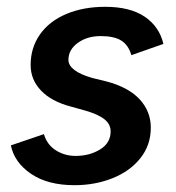

<svg xmlns="http://www.w3.org/2000/svg" viewBox="-20 -532 516 564"><path d="M12 -105 109 -138Q118 -107 144 -90.5Q170 -74 202 -74Q243 -74 274 -93Q305 -112 305 -146Q305 -167 287 -181.5Q269 -196 231 -207L188 -219Q131 -234 100.5 -266Q70 -298 70 -341Q70 -392 97.5 -431Q125 -470 175 -491Q225 -512 289 -512Q362 -512 405 -483Q448 -454 460 -403L366 -370Q357 -400 336 -413Q315 -426 276 -426Q236 -426 208.5 -406Q181 -386 181 -356Q181 -340 198.5 -326.5Q216 -313 251 -303L292 -293Q357 -276 390 -240.5Q423 -205 423 -157Q423 -106 392.5 -67.5Q362 -29 310.5 -8.5Q259 12 199 12Q120 12 71 -21.5Q22 -55 12 -105Z"/></svg>

Font: Oak Sans Semibold
Style: Italic
Weight: 600
Italic angle: -9.49998°
Foundry: Erik Kennedy, Walven
Version: Version 1.000